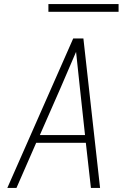

<svg xmlns="http://www.w3.org/2000/svg" viewBox="-20 -924 640 944"><path d="M16 0 340 -735H390L472 0H427L402 -222H158L61 0ZM398 -260 373 -490Q368 -535 363.5 -579.5Q359 -624 354 -669Q335 -624 315.5 -579.5Q296 -535 277 -490L176 -260ZM218 -866V-904H563V-866Z"/></svg>

Font: Iosevka Extralight Extended
Style: Italic
Weight: 200
Width: 7
Italic angle: -9°
Monospace: yes
Designer: Belleve Invis
Foundry: Belleve Invis
Version: Version 32.5.0; ttfautohint (v1.8.4)